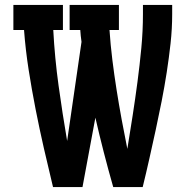

<svg xmlns="http://www.w3.org/2000/svg" viewBox="-20 -755 790 775"><path d="M194 0Q175 -78 157 -157Q139 -236 123.5 -315Q108 -394 95.5 -474Q83 -554 77 -634H34V-735H234V-634H195Q201 -521 216.5 -409Q232 -297 251 -186L309 -586Q307 -598 306 -610Q305 -622 304 -634H261V-735H460V-634H422Q426 -574 433.5 -513.5Q441 -453 450.5 -393Q460 -333 471 -273Q482 -213 494 -154Q505 -221 515.5 -289Q526 -357 535 -425Q544 -493 550.5 -561.5Q557 -630 557 -698V-735H675V-698Q675 -639 668.5 -580Q662 -521 653 -463Q644 -405 632.5 -346.5Q621 -288 608.5 -230.5Q596 -173 583 -115Q570 -57 556 0H437Q417 -70 399 -140Q381 -210 365 -280L313 0Z"/></svg>

Font: Iosevka Plex Etoile
Style: Bold
Weight: 700
Designer: Belleve Invis
Foundry: Belleve Invis
Version: Version 25.1.1; ttfautohint (v1.8.4)